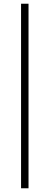

<svg xmlns="http://www.w3.org/2000/svg" viewBox="-20 -758 266 1030"><path d="M93 252V-738H133V252Z"/></svg>

Font: Gantari ExtraLight
Style: Regular
Weight: 250
Designer: Anugrah Pasau
Foundry: Lafontype
Version: Version 1.000